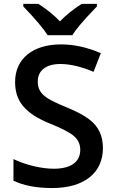

<svg xmlns="http://www.w3.org/2000/svg" viewBox="-20 -951 590 981"><path d="M397.5 -931.2C355 -904.3 317.9 -874.5 286.1 -841.8C257.8 -872.1 221.2 -901.9 176.3 -931.2H99.1V-918C160.6 -854 202.1 -805.2 223.1 -771H350.1C358.9 -786.1 371.6 -803.7 388.7 -823.7C405.3 -843.8 434.1 -875.5 475.1 -918V-931.2ZM505.9 -193.8C505.9 -226.1 500 -253.9 488.8 -277.8C465.8 -325.2 424.8 -359.4 319.8 -402.8C273.4 -421.9 241.2 -437.5 223.1 -449.2C187.5 -472.7 172.9 -497.1 172.9 -534.2C172.9 -588.4 212.4 -624 288.1 -624C337.9 -624 394.5 -610.8 458 -584L495.1 -679.2C427.2 -709 359.4 -724.1 291 -724.1C148.4 -724.1 57.1 -651.4 57.1 -532.2C57.1 -437 104.5 -372.6 234.9 -319.8C297.9 -294.4 339.8 -272.5 359.9 -253.9C379.9 -235.4 390.1 -212.9 390.1 -186C390.1 -127 347.2 -88.9 254.9 -88.9C191.9 -88.9 113.8 -107.4 48.8 -138.2V-27.8C100.1 -2.9 166.5 9.8 247.1 9.8C408.7 9.8 505.9 -66.9 505.9 -193.8Z"/></svg>

Font: Open Sans 600
Style: Regular
Weight: 600
Foundry: Ascender Corporation
Version: Version 1.100;PS 001.100;hotconv 1.0.88;makeotf.lib2.5.64775